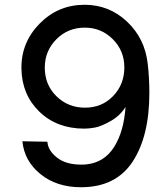

<svg xmlns="http://www.w3.org/2000/svg" viewBox="-20 -781 684 806"><path d="M320 5Q218 5 150 -50Q82 -105 74 -188L179 -186Q181 -150 218.5 -120Q256 -90 320 -90Q336 -90 343 -91Q418 -99 459 -164Q500 -229 507 -332Q484 -295 444 -272.5Q404 -250 378.5 -245.5Q353 -241 334 -241Q219 -241 145.5 -312Q72 -383 70 -492Q68 -602 146 -681.5Q224 -761 335 -761Q438 -761 513 -690.5Q588 -620 600 -514Q607 -455 607 -391Q607 -209 536.5 -102Q466 5 320 5ZM502 -498Q502 -568 453.5 -616.5Q405 -665 336 -665Q265 -665 216.5 -616Q168 -567 168 -497Q168 -425 217 -377Q266 -329 337 -329Q408 -329 455 -378Q502 -427 502 -498Z"/></svg>

Font: Oakes Grotesk Medium
Style: Italic
Weight: 500
Italic angle: -8°
Designer: Samuel Oakes
Foundry: Samuel Oakes
Version: Version 1.000;PS 001.000;hotconv 1.0.88;makeotf.lib2.5.64775